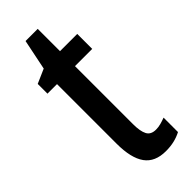

<svg xmlns="http://www.w3.org/2000/svg" viewBox="-224 -687 725 725"><g transform="rotate(-45 138.0 -324.5)"><path d="M209 -74Q222 -74 235 -77.5Q248 -81 261 -86V-9Q244 0 223.5 5Q203 10 178 10Q120 10 93 -27.5Q66 -65 66 -142V-460H15V-512L72 -537L97 -659H162V-540H254V-460H162V-150Q162 -112 172 -93Q182 -74 209 -74Z"/></g></svg>

Font: Noto Sans Georgian ExtraCondensed Medium
Style: Regular
Weight: 500
Width: 2
Designer: Monotype Design Team, Akaki Razmadze
Foundry: Google LLC
Version: Version 2.005; ttfautohint (v1.8.4.7-5d5b)